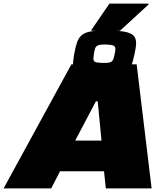

<svg xmlns="http://www.w3.org/2000/svg" viewBox="-82 -1045 861 1065"><path d="M-62 0 314 -688H676L759 0H505L495 -95H251L202 0ZM335 -265H481L460 -483H450ZM493 -618Q428 -618 390.5 -624Q353 -630 338 -645.5Q323 -661 323 -687Q323 -700 325 -714.5Q327 -729 330 -747Q337 -786 346 -811.5Q355 -837 372.5 -851Q390 -865 421 -870.5Q452 -876 501 -876Q566 -876 603.5 -870Q641 -864 657 -849Q673 -834 673 -807Q673 -794 670.5 -778.5Q668 -763 664 -745Q656 -706 647 -681Q638 -656 621 -642Q604 -628 574 -623Q544 -618 493 -618ZM484 -696Q516 -695 529 -699.5Q542 -704 546.5 -716.5Q551 -729 555 -750Q557 -758 557.5 -764Q558 -770 558 -775Q558 -787 547.5 -792Q537 -797 508 -798Q478 -799 464.5 -794.5Q451 -790 446.5 -778.5Q442 -767 439 -746Q438 -735 437 -729.5Q436 -724 436 -719Q436 -706 446 -701.5Q456 -697 484 -696ZM425 -874V-879L525 -1025H742V-1020L583 -874Z"/></svg>

Font: Saira Expanded Black
Style: Italic
Weight: 900
Width: 7
Italic angle: -12°
Designer: Hector Gatti with collaboration of the Omnibus-Type team
Foundry: Omnibus-Type
Version: Version 1.101